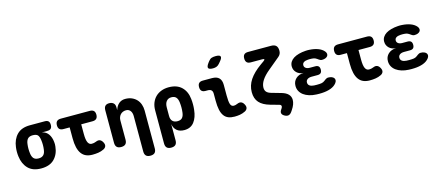

<svg xmlns="http://www.w3.org/2000/svg" viewBox="-61 -1491 5523 2408"><g transform="rotate(-15 2700.0 -287.5)"><path d="M493 -425H423Q477 -413 505.5 -371.5Q534 -330 540 -270Q542 -255 542 -240Q542 -225 540 -210Q530 -111 470 -50.5Q410 10 300 10Q190 10 131 -50.5Q72 -111 60 -210Q56 -240 56 -270Q56 -300 60 -330Q72 -429 131 -489.5Q190 -550 300 -550H493Q525 -550 540 -535Q555 -520 555 -488Q555 -456 540 -440.5Q525 -425 493 -425ZM300 -120Q322 -120 337.5 -126Q353 -132 364 -143.5Q375 -155 381 -171.5Q387 -188 390 -210Q394 -240 394 -270Q394 -300 390 -330Q383 -384 363.5 -402Q344 -420 300 -420Q257 -420 236 -397Q215 -374 210 -330Q206 -300 206 -270Q206 -240 210 -210Q215 -166 235.5 -143Q256 -120 300 -120Z M1072 -530Q1106 -530 1123 -513.5Q1140 -497 1140 -463Q1140 -429 1123 -412Q1106 -395 1072 -395H925V-270Q925 -193 941.5 -159Q958 -125 990 -125Q1004 -125 1018 -127.5Q1032 -130 1046 -136Q1078 -150 1099.5 -141Q1121 -132 1135 -106Q1152 -76 1145 -53.5Q1138 -31 1112 -18Q1077 -1 1040.5 4.5Q1004 10 965 10Q918 10 882.5 -5Q847 -20 823 -52.5Q799 -85 787 -135Q775 -185 775 -254V-395H693Q660 -395 643.5 -411.5Q627 -428 627 -461Q627 -496 644 -513Q661 -530 696 -530Z M1412 -315V-65Q1412 -27 1393.5 -8.5Q1375 10 1337 10Q1299 10 1280.5 -8.5Q1262 -27 1262 -65V-487Q1262 -524 1279.5 -542Q1297 -560 1331 -560Q1365 -560 1386 -542Q1407 -524 1407 -487V-450Q1423 -503 1457 -531.5Q1491 -560 1539 -560Q1587 -560 1624 -544Q1661 -528 1686.5 -500.5Q1712 -473 1725 -435.5Q1738 -398 1738 -355V135Q1738 173 1719.5 191.5Q1701 210 1663 210Q1625 210 1606.5 191.5Q1588 173 1588 135V-325Q1588 -342 1584 -359Q1580 -376 1571 -389.5Q1562 -403 1548 -411.5Q1534 -420 1513 -420Q1490 -420 1471 -412Q1452 -404 1439 -389.5Q1426 -375 1419 -356Q1412 -337 1412 -315Z M1941 180Q1903 180 1884.5 161.5Q1866 143 1866 105V-325Q1866 -378 1883 -421Q1900 -464 1931 -495Q1962 -526 2006 -543Q2050 -560 2103 -560Q2210 -560 2270 -501.5Q2330 -443 2340 -345Q2344 -310 2344 -275Q2344 -240 2340 -205Q2330 -107 2285 -48.5Q2240 10 2157 10Q2097 10 2061 -20Q2025 -50 2016 -105V105Q2016 143 1997.5 161.5Q1979 180 1941 180ZM2103 -120Q2145 -120 2165 -143Q2185 -166 2190 -210Q2194 -242 2194 -275Q2194 -308 2190 -340Q2185 -384 2165 -407Q2145 -430 2103 -430Q2082 -430 2066 -422.5Q2050 -415 2038.5 -400.5Q2027 -386 2021.5 -366Q2016 -346 2016 -320V-210Q2016 -167 2038.5 -143.5Q2061 -120 2103 -120Z M2780 -270Q2780 -193 2791.5 -159Q2803 -125 2835 -125Q2845 -125 2856 -127.5Q2867 -130 2881 -136Q2913 -150 2934.5 -141Q2956 -132 2970 -106Q2987 -76 2980 -53.5Q2973 -31 2947 -18Q2912 -1 2878.5 4.5Q2845 10 2810 10Q2763 10 2729 -3.5Q2695 -17 2673 -47.5Q2651 -78 2640.5 -126.5Q2630 -175 2630 -244V-336Q2630 -366 2615 -381Q2600 -396 2570 -396H2540Q2506 -396 2489.5 -412.5Q2473 -429 2473 -463Q2473 -497 2489.5 -513.5Q2506 -530 2540 -530H2660Q2720 -530 2750 -500Q2780 -470 2780 -410ZM2790 -683Q2773 -662 2752 -653.5Q2731 -645 2705 -645Q2654 -645 2644.5 -664.5Q2635 -684 2665 -725L2680 -745Q2700 -771 2722 -778Q2744 -785 2775 -785Q2826 -785 2834.5 -765.5Q2843 -746 2811 -708Z M3531 -571 3382 -447Q3315 -392 3283 -342.5Q3251 -293 3251 -246Q3251 -212 3269.5 -191.5Q3288 -171 3327 -160L3453 -124Q3510 -108 3538.5 -78Q3567 -48 3567 -5Q3567 22 3556 52.5Q3545 83 3522 117L3509 136Q3490 163 3467.5 168.5Q3445 174 3416 158Q3387 142 3382.5 120.5Q3378 99 3397 73L3403 64Q3408 56 3410.5 49.5Q3413 43 3413 38Q3413 28 3407 21.5Q3401 15 3389 12L3278 -19Q3185 -45 3140 -95.5Q3095 -146 3095 -230Q3095 -316 3144.5 -390.5Q3194 -465 3295 -537L3336 -566Q3356 -580 3354 -587.5Q3352 -595 3327 -595H3180Q3146 -595 3129.5 -612Q3113 -629 3113 -663Q3113 -697 3129.5 -713.5Q3146 -730 3180 -730H3478Q3523 -730 3544 -709Q3565 -688 3565 -643Q3565 -621 3556.5 -603Q3548 -585 3531 -571Z M4117 -485Q4131 -468 4132.5 -451.5Q4134 -435 4125 -422.5Q4116 -410 4097.5 -402Q4079 -394 4052 -394Q4040 -394 4030.5 -398.5Q4021 -403 4012.5 -409Q4004 -415 3995 -421.5Q3986 -428 3975 -433Q3967 -437 3956.5 -439Q3946 -441 3933 -442Q3920 -443 3907 -443Q3894 -443 3881 -442Q3847 -440 3827 -427Q3807 -414 3807 -389Q3807 -366 3826 -352Q3845 -338 3877 -338H3948Q3977 -338 3991 -324Q4005 -310 4005 -281Q4005 -252 3991 -238Q3977 -224 3948 -224H3871Q3836 -224 3815.5 -209Q3795 -194 3795 -168Q3795 -141 3815.5 -126.5Q3836 -112 3871 -110Q3889 -109 3907 -109Q3925 -109 3943 -110Q3958 -111 3970 -113Q3982 -115 3992 -120Q4003 -125 4011.5 -132Q4020 -139 4028.5 -145Q4037 -151 4046.5 -155.5Q4056 -160 4068 -160Q4095 -160 4114 -152Q4133 -144 4142 -131.5Q4151 -119 4150 -102.5Q4149 -86 4135 -68Q4108 -33 4058.5 -14.5Q4009 4 3943 7Q3925 8 3907 8Q3889 8 3871 7Q3821 5 3779.5 -8Q3738 -21 3708 -43Q3678 -65 3661.5 -95.5Q3645 -126 3645 -164Q3645 -221 3684 -257.5Q3723 -294 3786 -296Q3731 -298 3697 -331.5Q3663 -365 3663 -413Q3663 -445 3679 -470.5Q3695 -496 3723.5 -514Q3752 -532 3792.5 -543Q3833 -554 3881 -557Q3894 -558 3907 -558Q3920 -558 3933 -557Q3996 -553 4043 -535Q4090 -517 4117 -485Z M4672 -530Q4706 -530 4723 -513.5Q4740 -497 4740 -463Q4740 -429 4723 -412Q4706 -395 4672 -395H4525V-270Q4525 -193 4541.5 -159Q4558 -125 4590 -125Q4604 -125 4618 -127.5Q4632 -130 4646 -136Q4678 -150 4699.5 -141Q4721 -132 4735 -106Q4752 -76 4745 -53.5Q4738 -31 4712 -18Q4677 -1 4640.5 4.5Q4604 10 4565 10Q4518 10 4482.5 -5Q4447 -20 4423 -52.5Q4399 -85 4387 -135Q4375 -185 4375 -254V-395H4293Q4260 -395 4243.5 -411.5Q4227 -428 4227 -461Q4227 -496 4244 -513Q4261 -530 4296 -530Z M5317 -485Q5331 -468 5332.5 -451.5Q5334 -435 5325 -422.5Q5316 -410 5297.5 -402Q5279 -394 5252 -394Q5240 -394 5230.5 -398.5Q5221 -403 5212.5 -409Q5204 -415 5195 -421.5Q5186 -428 5175 -433Q5167 -437 5156.5 -439Q5146 -441 5133 -442Q5120 -443 5107 -443Q5094 -443 5081 -442Q5047 -440 5027 -427Q5007 -414 5007 -389Q5007 -366 5026 -352Q5045 -338 5077 -338H5148Q5177 -338 5191 -324Q5205 -310 5205 -281Q5205 -252 5191 -238Q5177 -224 5148 -224H5071Q5036 -224 5015.5 -209Q4995 -194 4995 -168Q4995 -141 5015.5 -126.5Q5036 -112 5071 -110Q5089 -109 5107 -109Q5125 -109 5143 -110Q5158 -111 5170 -113Q5182 -115 5192 -120Q5203 -125 5211.5 -132Q5220 -139 5228.5 -145Q5237 -151 5246.5 -155.5Q5256 -160 5268 -160Q5295 -160 5314 -152Q5333 -144 5342 -131.5Q5351 -119 5350 -102.5Q5349 -86 5335 -68Q5308 -33 5258.5 -14.5Q5209 4 5143 7Q5125 8 5107 8Q5089 8 5071 7Q5021 5 4979.5 -8Q4938 -21 4908 -43Q4878 -65 4861.5 -95.5Q4845 -126 4845 -164Q4845 -221 4884 -257.5Q4923 -294 4986 -296Q4931 -298 4897 -331.5Q4863 -365 4863 -413Q4863 -445 4879 -470.5Q4895 -496 4923.5 -514Q4952 -532 4992.5 -543Q5033 -554 5081 -557Q5094 -558 5107 -558Q5120 -558 5133 -557Q5196 -553 5243 -535Q5290 -517 5317 -485Z"/></g></svg>

Font: Maple Mono ExtraBold
Style: Regular
Weight: 800
Monospace: yes
Designer: subframe7536
Version: Version 7.000